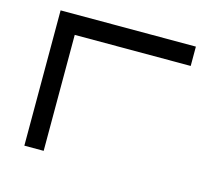

<svg xmlns="http://www.w3.org/2000/svg" viewBox="-98 -811 1075 937"><g transform="rotate(15 439.5 -342.0)"><path d="M781.2 -683.6V-585.9H195.3V0H97.7V-683.6Z"/></g></svg>

Font: BabelStone Club Penguin
Style: Regular
Weight: 400
Designer: Andrew West
Foundry: BabelStone
Version: Version 1.02 November 6, 2013